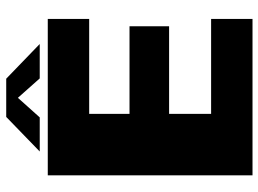

<svg xmlns="http://www.w3.org/2000/svg" viewBox="-130 -722 852 633"><g transform="rotate(-90 296.5 -406.0)"><path d="M34.5 0H550V-136.5H237V-275H526V-405.5H237V-538.5H550V-675H34.5ZM113 -701.5H225.5L290 -773.5L354 -701.5H467.5L353 -812H227Z"/></g></svg>

Font: Anybody UltraCondensed Thin ExtraBold
Style: Regular
Weight: 800
Version: Version 1.111